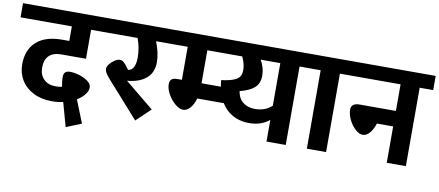

<svg xmlns="http://www.w3.org/2000/svg" viewBox="-93 -978 3234 1415"><g transform="rotate(10 1524.0 -270.5)"><path d="M201 -251Q201 -196 233.5 -163.5Q266 -131 322 -131Q348 -131 370 -136Q362 -176 362 -206Q362 -232 373.5 -243.5Q385 -255 410 -255Q441 -255 479.5 -243.5Q518 -232 545 -211.5Q572 -191 572 -166Q572 -140 551 -113Q530 -86 494 -64L562 106L448 152L398 -27Q359 -18 314 -18Q234 -18 174.5 -48.5Q115 -79 83.5 -131.5Q52 -184 52 -249Q52 -357 118.5 -417.5Q185 -478 311 -478H364V-587H-20V-693H638V-587H508V-370H325Q262 -370 231.5 -339Q201 -308 201 -251Z M1120 -587H994Q1027 -505 1027 -435Q1027 -358 976.5 -314.5Q926 -271 834 -263L1050 -86L944 15L706 -252Q683 -278 674.5 -294Q666 -310 666 -323Q666 -340 681.5 -359.5Q697 -379 718.5 -392.5Q740 -406 756 -406Q773 -406 787.5 -392.5Q802 -379 828 -343Q856 -347 869 -374Q882 -401 882 -445Q882 -516 856 -587H598V-693H1120Z M1593 -340V-224H1366Q1355 -181 1330.5 -152.5Q1306 -124 1277 -124Q1250 -124 1218 -150.5Q1186 -177 1163.5 -216.5Q1141 -256 1141 -292Q1141 -316 1154 -328Q1167 -340 1197 -340H1231V-587H1080V-693H1506V-587H1378V-340Z M2168 -587H2068V0H1924V-162Q1863 -112 1774 -112Q1666 -112 1598 -181.5Q1530 -251 1516 -388Q1595 -398 1629.5 -419Q1664 -440 1664 -490Q1664 -534 1639 -587H1455V-693H2168ZM1924 -587H1777Q1809 -530 1809 -473Q1809 -414 1773 -382Q1737 -350 1664 -332Q1673 -277 1708.5 -249.5Q1744 -222 1797 -222Q1837 -222 1867.5 -233.5Q1898 -245 1924 -268Z M2470 -587H2370V0H2226V-587H2128V-693H2470Z M3068 -587H2967V0H2824V-272H2702Q2689 -228 2665 -200Q2641 -172 2613 -172Q2587 -172 2558 -198Q2529 -224 2509.5 -263.5Q2490 -303 2490 -341Q2490 -363 2505.5 -375.5Q2521 -388 2550 -388H2824V-587H2430V-693H3068Z"/></g></svg>

Font: FiraGOUPP
Style: Bold
Weight: 700
Designer: bBox Type
Foundry: bBox Type GmbH
Version: Version 1.001